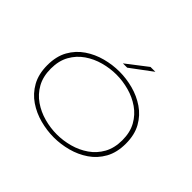

<svg xmlns="http://www.w3.org/2000/svg" viewBox="-189 -1184 1479 1479"><g transform="rotate(45 550.0 -444.5)"><path d="M546 11Q471 11 395.2 -9Q319.5 -29 256.5 -71.8Q193.5 -114.5 155.2 -183Q117 -251.5 117 -348Q117 -444.5 155.2 -512.5Q193.5 -580.5 256.5 -623.2Q319.5 -666 395.2 -686Q471 -706 546 -706Q620.5 -706 695.8 -686Q771 -666 833.8 -623.2Q896.5 -580.5 934.8 -512.5Q973 -444.5 973 -348Q973 -251.5 934.8 -183Q896.5 -114.5 833.8 -71.8Q771 -29 695.8 -9Q620.5 11 546 11ZM546 -22Q614.5 -22 683.2 -40.8Q752 -59.5 809 -99Q866 -138.5 900.5 -200.2Q935 -262 935 -348Q935 -433.5 900.5 -495Q866 -556.5 809 -596Q752 -635.5 683.2 -654.2Q614.5 -673 546 -673Q476.5 -673 407.5 -654.2Q338.5 -635.5 281.2 -596Q224 -556.5 189.5 -495Q155 -433.5 155 -348Q155 -262 189.5 -200.2Q224 -138.5 281.2 -99Q338.5 -59.5 407.5 -40.8Q476.5 -22 546 -22ZM566 -769H519L689 -900H742Z"/></g></svg>

Font: Trispace Expanded Thin
Style: Regular
Weight: 100
Width: 7
Designer: Tyler Finck
Foundry: Etcetera Type Company
Version: Version 1.210; ttfautohint (v1.8.3)